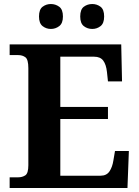

<svg xmlns="http://www.w3.org/2000/svg" viewBox="-20 -935 693 955"><path d="M28 0V-53H70Q91 -53 106 -63Q121 -73 121 -113V-596Q121 -639 106.5 -650Q92 -661 70 -661H28V-714H583L587 -530H517L512 -577Q508 -614 493.5 -633.5Q479 -653 448 -653H280V-403H517V-343H280V-61H480Q510 -61 524.5 -82.5Q539 -104 544 -137L552 -184H621L614 0ZM439 -791Q415 -791 397 -805Q379 -819 379 -853Q379 -888 397 -901.5Q415 -915 439 -915Q462 -915 480 -901.5Q498 -888 498 -853Q498 -819 480 -805Q462 -791 439 -791ZM233 -791Q210 -791 192 -805Q174 -819 174 -853Q174 -888 192 -901.5Q210 -915 233 -915Q256 -915 274.5 -901.5Q293 -888 293 -853Q293 -819 274.5 -805Q256 -791 233 -791Z"/></svg>

Font: Noto Serif Yezidi
Style: Bold
Weight: 700
Designer: Dalton Maag Ltd
Foundry: Dalton Maag Ltd
Version: Version 1.001; ttfautohint (v1.8.4.7-5d5b)